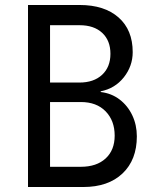

<svg xmlns="http://www.w3.org/2000/svg" viewBox="-20 -750 639 770"><path d="M92.3 0V-730H299.3Q398.9 -730 455.6 -679.9Q512.2 -629.9 512.2 -541Q512.2 -484.9 476.6 -439.9Q440.9 -395 383.8 -383.8V-380.9Q426.8 -376 459.5 -351.1Q492.2 -326.2 510.5 -287.6Q528.8 -249 528.8 -203.1Q528.8 -108.9 471.4 -54.4Q414.1 0 314 0ZM180.7 -418.9H298.3Q356 -418.9 389.4 -450Q422.9 -481 422.9 -534.2Q422.9 -587.4 389.9 -618.2Q356.9 -648.9 299.3 -648.9H180.7ZM180.7 -81.1H304.2Q367.2 -81.1 403.6 -114.5Q439.9 -147.9 439.9 -206.1Q439.9 -266.1 403.6 -303.5Q367.2 -340.8 304.2 -340.8H180.7Z"/></svg>

Font: UDEV Gothic 35
Style: Regular
Weight: 400
Version: v2.1.0; ttfautohint (v1.8.4.7-5d5b-dirty) -l 6 -r 45 -G 200 